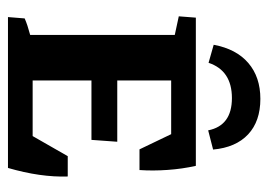

<svg xmlns="http://www.w3.org/2000/svg" viewBox="-118 -572 689 494"><g transform="rotate(90 227.0 -324.5)"><path d="M233.9 -649.4Q291.5 -649.4 325.2 -617.9Q358.9 -586.4 364.3 -527.8L314.9 -515.1Q302.7 -576.2 231.9 -576.2Q161.1 -576.2 141.1 -516.1L94.7 -529.3Q105.5 -587.4 141.6 -618.4Q177.7 -649.4 233.9 -649.4ZM23.4 0 26.9 -43Q43.5 -50.3 69.3 -57.1V-429.2L21.5 -439.5L24.9 -483.4H406.2Q414.1 -448.2 416.7 -410.6Q419.4 -373 417 -338.4H363.8L324.7 -419.9H186.5V-281.2H344.2L339.4 -214.8H186.5V-63.5H329.6L381.3 -153.8H433.6Q436 -84 411.6 0Z"/></g></svg>

Font: Markazi Text
Style: Bold
Weight: 700
Designer: Borna Izadpanah (Arabic designer), Fiona Ross (Arabic design director) and Florian Runge (Latin designer)
Foundry: Borna Izadpanah and Florian Runge
Version: Version 1.001; ttfautohint (v1.8.3)